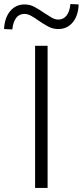

<svg xmlns="http://www.w3.org/2000/svg" viewBox="-80 -932 410 952"><path d="M94 0V-705H156V0ZM-19 -786 -60 -788Q-57 -844 -29.5 -877Q-2 -910 42 -910Q69 -910 92.5 -897Q116 -884 139 -868Q160 -854 176.5 -844.5Q193 -835 209 -835Q235 -835 250.5 -855.5Q266 -876 269 -912L310 -910Q308 -854 280.5 -821Q253 -788 209 -788Q182 -788 158 -801Q134 -814 111 -830Q92 -844 74.5 -853.5Q57 -863 41 -863Q15 -863 0 -843Q-15 -823 -19 -786Z"/></svg>

Font: Nunito Sans 10pt SemiCondensed Light
Style: Regular
Weight: 300
Width: 4
Designer: Vernon Adams
Foundry: Vernon Adams
Version: Version 3.101;gftools[0.9.27]